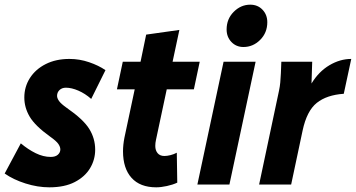

<svg xmlns="http://www.w3.org/2000/svg" viewBox="-52 -789 1522 821"><path d="M-32 -47 37 -176Q68 -150 100.5 -134Q133 -118 165 -118Q185 -118 195.5 -127.5Q206 -137 206 -150Q206 -161 197.5 -173.5Q189 -186 162 -205Q98 -251 75 -290Q52 -329 52 -372Q52 -418 76 -455.5Q100 -493 143.5 -515Q187 -537 245 -537Q288 -537 329 -523Q370 -509 399 -489L338 -366Q312 -389 283 -401.5Q254 -414 230 -414Q213 -414 202.5 -404Q192 -394 192 -379Q192 -369 200.5 -357Q209 -345 233 -328Q304 -279 329.5 -238Q355 -197 355 -149Q355 -106 333 -69.5Q311 -33 267.5 -10.5Q224 12 159 12Q109 12 57 -4.5Q5 -21 -32 -47Z M448 -407 473 -525H549L573 -641L715 -661L686 -525H802L777 -407H661L615 -191Q612 -178 612 -165Q612 -146 622 -134Q632 -122 651 -122Q662 -122 676.5 -125.5Q691 -129 704 -136L706 -8Q687 1 661.5 6.5Q636 12 616 12Q547 12 510.5 -28.5Q474 -69 474 -142Q474 -169 480 -200L524 -407Z M917 -663Q917 -708 947.5 -738.5Q978 -769 1018 -769Q1050 -769 1070.5 -747.5Q1091 -726 1091 -694Q1091 -649 1060.5 -618.5Q1030 -588 989 -588Q958 -588 937.5 -609.5Q917 -631 917 -663ZM792 0 904 -525H1041L929 0Z M1056 0 1141 -401Q1145 -420 1146.5 -437Q1148 -454 1149 -475L1151 -525H1283L1280 -432Q1311 -483 1356.5 -510Q1402 -537 1450 -537L1418 -388Q1345 -383 1302.5 -349Q1260 -315 1242 -231L1193 0Z"/></svg>

Font: Radio Canada Condensed
Style: Bold Italic
Weight: 700
Width: 3
Italic angle: -12°
Designer: Charles Daoud, Etienne Aubert Bonn, Alexandre Saumier Demers, Jacques Le Bailly
Foundry: Radio-Canada
Version: Version 2.104; ttfautohint (v1.8.4.7-5d5b);gftools[0.9.28.de